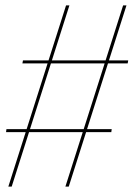

<svg xmlns="http://www.w3.org/2000/svg" viewBox="-20 -695 511 715"><path d="M223.5 0H236L451 -675H438.5ZM2.5 -203H394.5L396 -214H4ZM11 0H23.5L238.5 -675H226ZM63.5 -459H455.5L457.5 -470H65.5Z"/></svg>

Font: Anybody Thin
Style: Italic
Weight: 100
Italic angle: -10°
Designer: Tyler Finck
Foundry: Etcetera Type Company
Version: Version 1.114;gftools[0.9.25]